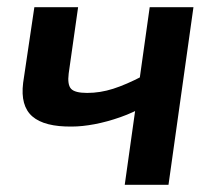

<svg xmlns="http://www.w3.org/2000/svg" viewBox="-20 -511 596 531"><path d="M196 -491 170 -308Q166 -277 176.5 -265.5Q187 -254 221 -254Q257 -254 293 -265.5Q329 -277 375 -301L382 -219Q350 -200 313 -187Q276 -174 241.5 -167.5Q207 -161 179 -161Q103 -160 69.5 -189Q36 -218 44 -282L75 -491ZM515 -491 446 0H325L394 -491Z"/></svg>

Font: Exo 2 SemiBold
Style: Italic
Weight: 600
Italic angle: -8°
Designer: Natanael Gama
Foundry: Natanael Gama
Version: Version 2.010